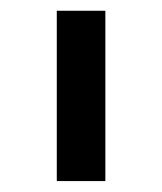

<svg xmlns="http://www.w3.org/2000/svg" viewBox="-20 -619 300 355"><path d="M174.8 -599.1V-284.2H85V-599.1Z"/></svg>

Font: Arimo Nerd Font
Style: Regular
Weight: 400
Designer: Steve Matteson
Foundry: Monotype Imaging Inc.
Version: Version 1.33;Nerd Fonts 3.2.1